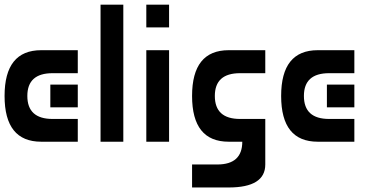

<svg xmlns="http://www.w3.org/2000/svg" viewBox="-20 -620 1670 840"><path d="M320.3 -400.4Q320.3 -375 320.3 -299.8Q320.3 -299.8 210 -299.8Q99.6 -299.8 99.6 -200.2Q99.6 -99.6 210 -99.6Q320.3 -99.6 320.3 -99.6Q320.3 -66.4 320.3 0Q320.3 0 160.2 0Q0 0 0 -200.2Q0 -400.4 160.2 -400.4Q320.3 -400.4 320.3 -400.4ZM320.3 -250Q320.3 -225.6 320.3 -150.4Q290 -150.4 200.2 -150.4Q200.2 -174.8 200.2 -250Q230.5 -250 320.3 -250Z M419.9 -599.6Q419.9 -450.2 419.9 0Q445.3 0 519.5 0Q519.5 -150.4 519.5 -599.6Q495.1 -599.6 419.9 -599.6Z M719.7 0Q695.3 0 620.1 0Q620.1 -99.6 620.1 -400.4Q645.5 -400.4 719.7 -400.4Q719.7 -299.8 719.7 0ZM620.1 -500Q620.1 -525.4 620.1 -599.6Q645.5 -599.6 719.7 -599.6Q719.7 -575.2 719.7 -500Q695.3 -500 620.1 -500Z M1140.6 -99.6Q1140.6 -99.6 1030.3 -99.6Q919.9 -99.6 919.9 -200.2Q919.9 -299.8 1030.3 -299.8Q1140.6 -299.8 1140.6 -299.8Q1140.6 -333 1140.6 -400.4Q1140.6 -400.4 980.5 -400.4Q820.3 -400.4 820.3 -200.2Q820.3 0 980.5 0Q1140.6 0 1140.6 0Q1140.6 -33.2 1140.6 -99.6ZM820.3 99.6Q820.3 125 820.3 200.2Q820.3 200.2 980.5 200.2Q1140.6 200.2 1140.6 99.6Q1140.6 66.4 1140.6 0Q1115.2 0 1040 0Q1040 99.6 930.7 99.6Q820.3 99.6 820.3 99.6Z M1530.3 -400.4Q1530.3 -375 1530.3 -299.8Q1530.3 -299.8 1419.9 -299.8Q1309.6 -299.8 1309.6 -200.2Q1309.6 -99.6 1419.9 -99.6Q1530.3 -99.6 1530.3 -99.6Q1530.3 -66.4 1530.3 0Q1530.3 0 1370.1 0Q1210 0 1210 -200.2Q1210 -400.4 1370.1 -400.4Q1530.3 -400.4 1530.3 -400.4ZM1530.3 -250Q1530.3 -225.6 1530.3 -150.4Q1500 -150.4 1410.2 -150.4Q1410.2 -174.8 1410.2 -250Q1440.4 -250 1530.3 -250Z"/></svg>

Font: Encounter VC
Style: Regular
Weight: 400
Designer: Silver Alicorn
Version: Version 1.0